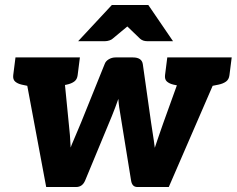

<svg xmlns="http://www.w3.org/2000/svg" viewBox="-20 -749 948 769"><path d="M165 0 68 -519H192Q228 -519 232 -492L255 -259Q258 -233 260 -208Q262 -183 263 -158Q265 -165 274 -185.5Q283 -206 292 -228Q301 -250 305 -259L399 -492Q403 -504 415.5 -511.5Q428 -519 443 -519H512Q548 -519 552 -492L585 -259Q586 -251 589.5 -229.5Q593 -208 596 -187Q599 -166 600 -157Q603 -166 610 -187Q617 -208 624.5 -229Q632 -250 635 -259L719 -492Q723 -504 735.5 -511.5Q748 -519 763 -519H881L656 0H530Q509 0 505 -26L463 -285Q460 -302 457.5 -319Q455 -336 454 -353Q447 -333 441.5 -318.5Q436 -304 428 -284L321 -26Q310 0 285 0ZM168 -481 173 -519H247L242 -481ZM706 -481 711 -519H785L780 -481ZM139 -519 110 -401 67 -410Q50 -414 40.5 -422.5Q31 -431 33 -448L42 -519ZM300 -519 291 -448Q289 -431 277.5 -422.5Q266 -414 247 -410L202 -401L203 -519ZM747 -519 718 -401 675 -410Q658 -414 648.5 -422.5Q639 -431 641 -448L650 -519ZM908 -519 899 -448Q897 -431 885.5 -422.5Q874 -414 855 -410L810 -401L811 -519ZM293 -584 428 -729H574L673 -584H570Q552 -584 541 -594L490 -643L431 -594Q427 -590 418 -587Q409 -584 400 -584Z"/></svg>

Font: Aleo Black
Style: Italic
Weight: 900
Italic angle: -7°
Designer: Alessio Laiso
Foundry: Alessio Laiso
Version: Version 2.001;gftools[0.9.29]